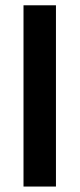

<svg xmlns="http://www.w3.org/2000/svg" viewBox="-20 -702 299 722"><path d="M190.4 -682.1V-0.5H68.4V-682.1Z"/></svg>

Font: Vazirmatn UI NL
Style: Bold
Weight: 700
Designer: Saber Rastikerdar
Foundry: Saber Rastikerdar
Version: Version 33.003